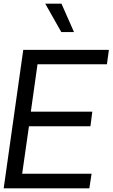

<svg xmlns="http://www.w3.org/2000/svg" viewBox="-22 -1020 614 1040"><path d="M310.1 -846.2 223.1 -1000H311L378.9 -846.2ZM181.2 -671.9 145 -415H478L467.8 -335.9H134.8L98.1 -79.1H474.1L461.9 0H-2L104 -750H567.9L557.1 -671.9Z"/></svg>

Font: Oakes Grotesk
Style: Italic
Weight: 400
Italic angle: -8°
Designer: Samuel Oakes
Foundry: Samuel Oakes
Version: Version 1.000;PS 001.000;hotconv 1.0.88;makeotf.lib2.5.64775